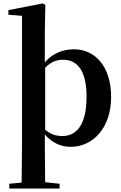

<svg xmlns="http://www.w3.org/2000/svg" viewBox="-20 -839 707 1118"><path d="M34 259H327V231L243 222L241 14V-56C285 -5 337 16 391 16C522 16 627 -95 627 -274C627 -451 534 -552 411 -552C348 -552 288 -530 241 -476V-651L244 -810L229 -819L29 -780V-753L108 -747V14L106 224L34 231ZM243 -445C281 -482 313 -491 348 -491C431 -491 484 -427 484 -276C484 -109 424 -47 343 -47C305 -47 274 -57 243 -84Z"/></svg>

Font: GenRyuMin2 TW B
Style: Regular
Weight: 700
Version: Version 2.100;PS 2.1;hotconv 16.6.51;makeotf.lib2.5.65220 DE